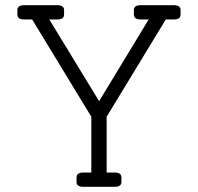

<svg xmlns="http://www.w3.org/2000/svg" viewBox="-20 -720 763 740"><path d="M650 -700Q676 -700 676 -681V-664Q676 -645 650 -645H619L391 -270V-55H422Q448 -55 448 -36V-19Q448 0 422 0H301Q275 0 275 -19V-36Q275 -55 301 -55H332V-270L104 -645H73Q47 -645 47 -664V-681Q47 -700 73 -700H201Q227 -700 227 -681V-664Q227 -645 201 -645H170L362 -330L553 -645H522Q496 -645 496 -664V-681Q496 -700 522 -700Z"/></svg>

Font: Solway Light
Style: Regular
Weight: 300
Designer: Mariya V. Pigoulevskaya
Foundry: The Northern Block Ltd.
Version: Version 1.000;hotconv 1.0.109;makeotfexe 2.5.65596